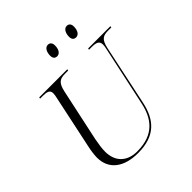

<svg xmlns="http://www.w3.org/2000/svg" viewBox="-242 -1090 1271 1271"><g transform="rotate(-45 393.5 -455.0)"><path d="M575 -822C598 -822 615 -845 615 -883C615 -909 602 -920 584 -920C558 -920 544 -890 544 -858C544 -832 557 -822 575 -822ZM398 -822C421 -822 438 -845 438 -883C438 -909 425 -920 407 -920C381 -920 367 -890 367 -858C367 -832 380 -822 398 -822ZM324 10C483 10 554 -71 582 -204L671 -625C686 -696 712 -704 759 -704H786L787 -714H579L577 -704H601C641 -704 667 -698 667 -662C667 -653 665 -639 662 -627L572 -207C548 -95 489 -2 327 -2C233 -2 175 -57 175 -152C175 -180 180 -215 188 -257L267 -625C282 -694 308 -704 355 -704H382L384 -714H121L119 -704H146C184 -704 206 -697 206 -668C206 -658 204 -642 200 -627L122 -259C114 -225 109 -183 109 -162C109 -52 190 10 324 10Z"/></g></svg>

Font: Noto Serif Display Light
Style: Italic
Weight: 300
Italic angle: -12°
Designer: Monotype Design Team
Foundry: Monotype Imaging Inc.
Version: Version 2.009